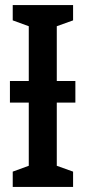

<svg xmlns="http://www.w3.org/2000/svg" viewBox="-20 -734 337 754"><path d="M267 -714H30V-654L93 -631V-416H19V-331H93V-83L30 -60V0H267V-60L203 -83V-331H276V-416H203V-631L267 -654Z"/></svg>

Font: Noto Sans Display Condensed Medium
Style: Regular
Weight: 500
Width: 3
Designer: Monotype Design Team
Foundry: Monotype Imaging Inc.
Version: Version 1.900